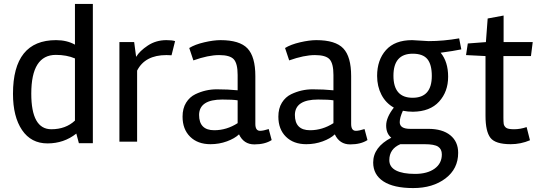

<svg xmlns="http://www.w3.org/2000/svg" viewBox="-20 -720 2742 976"><path d="M46 -243Q46 -516 265 -516Q320 -516 361 -493V-700H452V8H381L368 -41Q305 9 221.5 9Q138 9 92 -59Q46 -127 46 -243ZM264 -441Q139 -441 139 -244Q139 -63 241 -63Q314 -63 361 -107V-423Q319 -441 264 -441Z M677 0H587V-506H662L672 -431Q690 -461 731.5 -488.5Q773 -516 826 -516Q855 -516 870 -511L852 -439Q843 -440 826 -440Q717 -440 677 -361Z M1050 13Q985 13 946.5 -25Q908 -63 908 -127Q908 -169 926 -198Q944 -227 973 -241Q1025 -266 1082 -266Q1139 -266 1188 -261V-339Q1188 -397 1168.5 -418.5Q1149 -440 1094 -440Q1039 -440 963 -413L942 -476Q971 -494 1018.5 -505Q1066 -516 1101 -516Q1198 -516 1238 -474Q1278 -432 1278 -333V-90Q1278 -55 1302 -55Q1318 -55 1346 -64L1361 -8Q1327 14 1273 14Q1219 14 1195 -37Q1173 -16 1133.5 -1.5Q1094 13 1050 13ZM1069 -58Q1132 -58 1188 -94V-210Q1164 -214 1110 -214Q993 -214 992 -136Q992 -58 1069 -58Z M1537 13Q1472 13 1433.5 -25Q1395 -63 1395 -127Q1395 -169 1413 -198Q1431 -227 1460 -241Q1512 -266 1569 -266Q1626 -266 1675 -261V-339Q1675 -397 1655.5 -418.5Q1636 -440 1581 -440Q1526 -440 1450 -413L1429 -476Q1458 -494 1505.5 -505Q1553 -516 1588 -516Q1685 -516 1725 -474Q1765 -432 1765 -333V-90Q1765 -55 1789 -55Q1805 -55 1833 -64L1848 -8Q1814 14 1760 14Q1706 14 1682 -37Q1660 -16 1620.5 -1.5Q1581 13 1537 13ZM1556 -58Q1619 -58 1675 -94V-210Q1651 -214 1597 -214Q1480 -214 1479 -136Q1479 -58 1556 -58Z M2075 -516 2159 -511Q2234 -511 2314 -525L2325 -469Q2287 -461 2220 -452Q2258 -406 2258 -330Q2258 -254 2212 -203.5Q2166 -153 2079 -152Q2053 -152 2028 -157Q2012 -122 2012 -99Q2012 -65 2065 -65H2157Q2229 -65 2269 -32.5Q2309 0 2309 57Q2309 138 2244.5 187Q2180 236 2080.5 236Q1981 236 1929 202Q1877 168 1877 106Q1877 28 1969 -20Q1943 -41 1943 -82Q1943 -123 1982 -173Q1941 -196 1919 -238.5Q1897 -281 1897 -334Q1897 -415 1942 -465.5Q1987 -516 2075 -516ZM2078 -447Q1980 -447 1980 -335Q1980 -223 2077.5 -223Q2175 -223 2175 -334Q2175 -392 2152.5 -419.5Q2130 -447 2078 -447ZM2138 13H2015Q1959 37 1959 94Q1959 129 1993 146.5Q2027 164 2089.5 164Q2152 164 2189 137.5Q2226 111 2226 65Q2226 38 2207 25.5Q2188 13 2138 13Z M2576 13Q2498 13 2473 -19.5Q2448 -52 2448 -131V-435L2349 -440L2358 -499L2450 -506L2459 -626L2540 -641V-506H2688L2679 -435H2539V-122Q2539 -101 2540.5 -90.5Q2542 -80 2551.5 -71.5Q2561 -63 2593 -63Q2625 -63 2657 -74L2674 -7Q2627 13 2576 13Z"/></svg>

Font: Rambla
Style: Regular
Weight: 400
Designer: Martin Sommaruga
Foundry: Martin Sommaruga
Version: Version 1.001